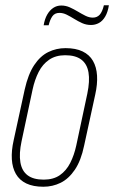

<svg xmlns="http://www.w3.org/2000/svg" viewBox="-20 -704 434 730"><path d="M145 6Q106 6 80 -6.5Q54 -19 40.5 -42.5Q27 -66 25 -98.5Q23 -131 32 -171L74 -364Q87 -422 110 -456.5Q133 -491 163.5 -506Q194 -521 229 -521Q268 -521 294 -508.5Q320 -496 333.5 -472.5Q347 -449 349 -416.5Q351 -384 342 -344L300 -151Q288 -93 264.5 -58.5Q241 -24 210.5 -9Q180 6 145 6ZM146 -21Q183 -21 207.5 -38Q232 -55 247 -84.5Q262 -114 270 -151L312 -348Q322 -396 316.5 -428.5Q311 -461 289 -477.5Q267 -494 228 -494Q192 -494 167 -477Q142 -460 127 -430.5Q112 -401 104 -364L62 -167Q52 -120 57.5 -87Q63 -54 85 -37.5Q107 -21 146 -21ZM326 -609Q308 -609 292.5 -616Q277 -623 262.5 -632Q248 -641 234 -648Q220 -655 206 -655Q188 -655 179 -642Q170 -629 165 -608H146Q150 -632 159.5 -648.5Q169 -665 182.5 -674Q196 -683 213 -683Q230 -683 245.5 -676Q261 -669 276 -660Q291 -651 305 -644Q319 -637 333 -637Q349 -637 359 -648Q369 -659 375 -684H394Q390 -658 380 -641Q370 -624 356 -616.5Q342 -609 326 -609Z"/></svg>

Font: Hubot Sans Condensed ExtraLight
Style: Italic
Weight: 200
Width: 3
Italic angle: -12.0243°
Designer: Deni Anggara
Foundry: GitHub, Inc., Subsidiary of Microsoft Corporation
Version: Version 2.000